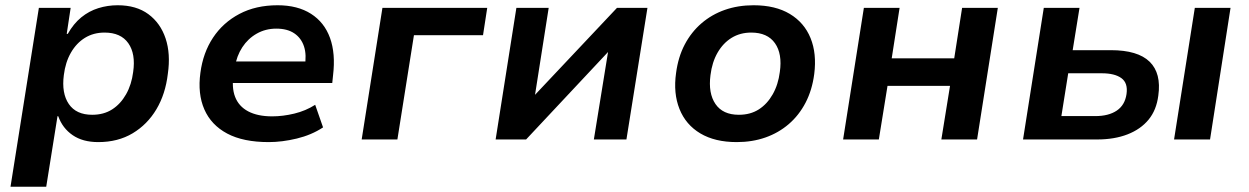

<svg xmlns="http://www.w3.org/2000/svg" viewBox="-20 -531 4754 731"><path d="M20 180 128 -501H249L234 -402H238Q260 -441 289.5 -465Q319 -489 354.5 -500Q390 -511 428 -511Q499 -511 545 -477Q591 -443 610.5 -384.5Q630 -326 619 -250Q610 -173 575.5 -115Q541 -57 485 -23.5Q429 10 354 10Q295 10 256.5 -16.5Q218 -43 202 -88L199 -89L156 180ZM331 -94Q375 -94 407 -114.5Q439 -135 460 -172Q481 -209 487 -257Q497 -326 468.5 -366.5Q440 -407 378 -407Q336 -407 303.5 -387Q271 -367 250 -330.5Q229 -294 223 -245Q214 -176 242 -135Q270 -94 331 -94Z M1003 10Q906 10 845 -22.5Q784 -55 758 -114.5Q732 -174 743 -254Q753 -330 791 -387.5Q829 -445 891.5 -478Q954 -511 1037 -511Q1113 -511 1164 -478.5Q1215 -446 1236.5 -386.5Q1258 -327 1248 -244L1245 -215H844L856 -297H1158L1140 -276Q1148 -322 1137.5 -354Q1127 -386 1100.5 -404Q1074 -422 1032 -422Q991 -422 957.5 -403Q924 -384 902.5 -351Q881 -318 874 -275L870 -252Q861 -199 875 -162.5Q889 -126 925 -107Q961 -88 1016 -88Q1057 -88 1100.5 -98.5Q1144 -109 1180 -132L1210 -46Q1166 -17 1110 -3.5Q1054 10 1003 10Z M1357 0 1436 -501H1835L1819 -397H1556L1493 0Z M1867 0 1946 -501H2069L2017 -170L2329 -501H2445L2365 0H2241L2295 -333L1983 0Z M2785 10Q2702 10 2646.5 -23Q2591 -56 2567 -116Q2543 -176 2554 -253Q2562 -314 2587 -361.5Q2612 -409 2651 -442.5Q2690 -476 2740 -493.5Q2790 -511 2849 -511Q2932 -511 2987 -478Q3042 -445 3066 -386Q3090 -327 3080 -249Q3072 -188 3047 -140Q3022 -92 2983 -58.5Q2944 -25 2894 -7.5Q2844 10 2785 10ZM2793 -94Q2837 -94 2869 -114.5Q2901 -135 2922 -172Q2943 -209 2949 -257Q2959 -326 2930.5 -366.5Q2902 -407 2840 -407Q2798 -407 2765.5 -387Q2733 -367 2712 -330.5Q2691 -294 2685 -245Q2676 -176 2704 -135Q2732 -94 2793 -94Z M3190 0 3269 -501H3405L3375 -309H3613L3643 -501H3779L3700 0H3564L3597 -204H3359L3326 0Z M3875 0 3954 -501H4090L4064 -340H4209Q4312 -340 4357 -296Q4402 -252 4390 -167Q4383 -112 4353 -75.5Q4323 -39 4273 -19.5Q4223 0 4157 0ZM4021 -89H4150Q4201 -89 4232 -110Q4263 -131 4269 -173Q4275 -215 4249.5 -233.5Q4224 -252 4175 -252H4047ZM4450 0 4529 -501H4665L4587 0Z"/></svg>

Font: Nunito Sans 7pt
Style: Bold Italic
Weight: 700
Italic angle: -9°
Version: Version 3.101;gftools[0.9.27]